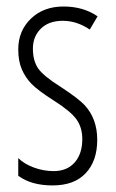

<svg xmlns="http://www.w3.org/2000/svg" viewBox="-20 -560 355 590"><path d="M145 -34.2Q186 -34.2 209.5 -60.8Q232.9 -87.4 232.9 -132.8Q232.9 -167.5 215.6 -192.4Q198.2 -217.3 147.2 -249.8Q96.2 -282.2 76.9 -302.2Q57.6 -322.3 46.9 -347.4Q36.1 -372.6 36.1 -408.2Q36.1 -465.3 75 -502.7Q113.8 -540 175 -540Q236.3 -540 279.8 -509.8L255.9 -469.2Q215.8 -496.1 172.9 -496.1Q129.9 -496.1 105.5 -471.9Q81.1 -447.8 81.1 -410.4Q81.1 -373 97.7 -349.1Q114.3 -325.7 168 -292Q220.2 -257.8 239.7 -237.3Q278.8 -195.3 278.8 -130.4Q278.8 -65.4 243.4 -27.8Q208 9.8 141.8 9.8Q75.7 9.8 36.1 -20V-74.2Q54.2 -56.2 84 -45.2Q113.8 -34.2 145 -34.2Z"/></svg>

Font: Open Sans Hebrew Condensed Light
Style: Regular
Weight: 300
Width: 3
Foundry: Ascender Corporation, Yanek Iontef
Version: Version 2.001;PS 002.001;hotconv 1.0.70;makeotf.lib2.5.58329